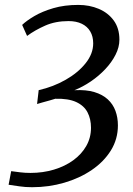

<svg xmlns="http://www.w3.org/2000/svg" viewBox="-20 -769 550 794"><path d="M112.9 5.2Q84.2 5.2 60.6 1.6Q37 -1.9 15.6 -5L26.2 -61.2Q43.2 -58.8 63.5 -56.4Q83.8 -53.9 106 -53.9Q157.5 -53.9 202.9 -67.5Q248.3 -81.1 282.8 -106.1Q317.3 -131.1 336.8 -165.3Q356.3 -199.6 356.3 -240.7Q356.3 -277.1 341.8 -304.7Q327.3 -332.2 295 -347.1Q262.7 -362 208.7 -360.6Q201.4 -358.1 186 -353.8Q170.5 -349.4 155.2 -345.3Q140 -341.1 133.3 -338.9L140 -396.2Q200.7 -409.9 251.9 -439.3Q303.2 -468.6 334.3 -507.8Q365.4 -546.9 365.4 -589.7Q365.4 -618.4 353.2 -639Q341.1 -659.7 318.3 -670.7Q295.5 -681.8 263.4 -681.8Q209.1 -681.8 166.9 -663.1Q124.7 -644.5 92 -620.4L71.6 -666Q89.5 -683.3 122.2 -702.6Q154.9 -721.8 200.8 -735.3Q246.7 -748.7 303.8 -748.7Q350 -748.7 388.5 -732.4Q427.1 -716.1 450.4 -684.2Q473.8 -652.2 473.8 -604.9Q473.8 -574.1 457.9 -542.7Q442 -511.3 415.4 -483.1Q388.7 -454.8 355.5 -432.2Q322.2 -409.6 287.8 -396Q336.1 -398.5 370 -388.3Q403.9 -378.1 425.6 -358.2Q447.2 -338.3 457.4 -310.7Q467.6 -283 467.6 -250.5Q467.6 -193.8 438.6 -146.9Q409.5 -100 359.4 -66Q309.4 -31.9 245.7 -13.4Q182 5.2 112.9 5.2Z"/></svg>

Font: Merriweather Light
Style: Italic
Weight: 300
Italic angle: -7.8°
Designer: Eben Sorkin
Foundry: Eben Sorkin
Version: Version 2.101